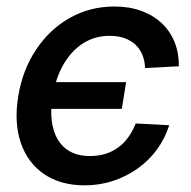

<svg xmlns="http://www.w3.org/2000/svg" viewBox="-20 -553 583 585"><path d="M238.3 11.7Q164.1 11.7 114 -22.7Q64 -57.1 43.2 -118.4Q22.5 -179.7 35.6 -259.8Q48.8 -340.3 90.1 -402.1Q131.3 -463.9 192.9 -498.5Q254.4 -533.2 328.6 -533.2Q374 -533.2 410.6 -519.8Q447.3 -506.3 472.9 -482.2Q498.5 -458 512 -424.6Q525.4 -391.1 524.9 -351.1L421.9 -345.7Q421.4 -367.2 414.1 -385.3Q406.7 -403.3 393.3 -416.3Q379.9 -429.2 360.1 -436.5Q340.3 -443.8 314 -443.8Q268.6 -443.8 232.7 -420.7Q196.8 -397.5 173.1 -356Q149.4 -314.5 140.6 -259.8Q131.3 -206.1 141.4 -164.8Q151.4 -123.5 179.7 -100.6Q208 -77.6 253.9 -77.6Q280.3 -77.6 302 -84.5Q323.7 -91.3 341.3 -104.5Q358.9 -117.7 371.8 -136.2Q384.8 -154.8 393.6 -176.8L495.6 -171.4Q482.9 -131.3 458.7 -98.1Q434.6 -64.9 400.4 -40.3Q366.2 -15.6 325 -2Q283.7 11.7 238.3 11.7ZM116.7 -221.2 130.4 -302.7H364.3L351.1 -221.2Z"/></svg>

Font: Inter 28pt Medium
Style: Italic
Weight: 500
Italic angle: -9.3988°
Designer: Rasmus Andersson
Foundry: rsms
Version: Version 4.001;git-66647c0bb